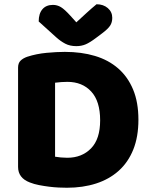

<svg xmlns="http://www.w3.org/2000/svg" viewBox="-20 -867 706 903"><path d="M451 -301Q451 -391 409 -436.5Q367 -482 297 -482Q283 -482 268.5 -481Q254 -480 239 -478V-130Q250 -128 266 -126.5Q282 -125 296 -125Q365 -125 408 -169Q451 -213 451 -301ZM631 -304Q631 -224 607 -164Q583 -104 538.5 -64Q494 -24 432 -4Q370 16 295 16Q278 16 256 15Q234 14 210.5 11Q187 8 163.5 3.5Q140 -1 120 -9Q65 -30 65 -82V-549Q65 -570 76.5 -581.5Q88 -593 108 -600Q151 -614 199 -618.5Q247 -623 285 -623Q363 -623 426.5 -604Q490 -585 535.5 -545.5Q581 -506 606 -446Q631 -386 631 -304ZM339 -762Q364 -785 388 -807Q412 -829 434 -847Q466 -847 487 -829Q508 -811 508 -783Q508 -762 498 -746.5Q488 -731 460 -710L432 -689Q403 -667 383 -658.5Q363 -650 339 -650Q309 -650 287 -661.5Q265 -673 245 -691L162 -766Q162 -803 179.5 -823.5Q197 -844 229 -844Q249 -844 266.5 -833.5Q284 -823 312 -792Z"/></svg>

Font: Baloo Thambi 2 ExtraBold
Style: Regular
Weight: 800
Designer: Aadarsh Rajan and Ek Type
Foundry: Ek Type
Version: Version 1.640;hotconv 1.0.111;makeotfexe 2.5.65597; ttfautoh